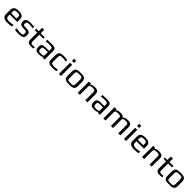

<svg xmlns="http://www.w3.org/2000/svg" viewBox="842 -3263 5876 5876"><g transform="rotate(45 3780.5 -324.5)"><path d="M476 -222H151V-149Q151 -98 187 -76.5Q223 -55 294 -55Q363 -55 457 -79V-10Q367 10 282 10Q60 10 60 -138V-329Q60 -418 111 -456Q162 -494 274 -494Q379 -494 427.5 -457.5Q476 -421 476 -329ZM386 -281V-357Q386 -401 359 -417.5Q332 -434 269 -434Q209 -434 180 -418Q151 -402 151 -357V-281Z M972 -170V-128Q972 -50 917.5 -20Q863 10 761 10Q683 10 595 -2V-71Q715 -52 763 -52Q823 -52 853 -63.5Q883 -75 883 -111V-160Q883 -191 862 -204Q841 -217 794 -217H739Q663 -217 624 -248.5Q585 -280 585 -335V-380Q585 -494 801 -494Q825 -494 948 -486V-421Q862 -435 797 -435Q725 -435 699.5 -421Q674 -407 674 -374V-333Q674 -284 763 -284H819Q972 -284 972 -170Z M1400 2Q1352 10 1299 10Q1208 10 1172 -21.5Q1136 -53 1136 -141V-425H1028V-484H1136V-634H1227V-484H1400V-425H1227V-136Q1227 -84 1247 -66.5Q1267 -49 1328 -49Q1344 -49 1400 -57Z M1880 0H1793V-46Q1782 10 1647 10Q1547 10 1508.5 -20.5Q1470 -51 1470 -144Q1470 -225 1506 -255.5Q1542 -286 1645 -286H1790V-363Q1790 -403 1765.5 -417Q1741 -431 1673 -431Q1599 -431 1507 -419V-485Q1606 -494 1686 -494Q1808 -494 1844 -464.5Q1880 -435 1880 -342ZM1790 -98V-230H1651Q1589 -230 1573.5 -214Q1558 -198 1558 -141Q1558 -90 1574.5 -69.5Q1591 -49 1644 -49H1662Q1688 -49 1705.5 -50Q1723 -51 1745 -55.5Q1767 -60 1778.5 -70.5Q1790 -81 1790 -98Z M2386 -4Q2320 10 2231 10Q2187 10 2162.5 8.5Q2138 7 2106.5 -1.5Q2075 -10 2058.5 -26Q2042 -42 2030 -72.5Q2018 -103 2018 -148V-326Q2018 -366 2025.5 -395Q2033 -424 2049 -442Q2065 -460 2082 -471Q2099 -482 2128.5 -486.5Q2158 -491 2180.5 -492.5Q2203 -494 2241 -494Q2310 -494 2379 -479V-413Q2301 -433 2230 -433Q2155 -433 2132.5 -415Q2110 -397 2110 -339V-141Q2110 -88 2135.5 -70.5Q2161 -53 2240 -53Q2311 -53 2386 -72Z M2590 -565H2500V-659H2590ZM2590 0H2500V-484H2590Z M3174 -321V-153Q3174 -108 3163 -77Q3152 -46 3135 -29Q3118 -12 3086.5 -3Q3055 6 3026.5 8Q2998 10 2951 10Q2891 10 2857.5 6Q2824 2 2790.5 -13.5Q2757 -29 2742.5 -63Q2728 -97 2728 -153V-321Q2728 -369 2739.5 -402Q2751 -435 2767.5 -453Q2784 -471 2816 -480.5Q2848 -490 2875.5 -492Q2903 -494 2951 -494Q2999 -494 3026.5 -492Q3054 -490 3086 -480.5Q3118 -471 3134.5 -453Q3151 -435 3162.5 -402Q3174 -369 3174 -321ZM3082 -140V-336Q3082 -403 3055 -419Q3028 -435 2951 -435Q2874 -435 2847 -419Q2820 -403 2820 -336V-140Q2820 -108 2827 -89Q2834 -70 2853 -61.5Q2872 -53 2892 -51Q2912 -49 2951 -49Q2990 -49 3010 -51Q3030 -53 3049 -61.5Q3068 -70 3075 -89Q3082 -108 3082 -140Z M3731 0H3641V-350Q3641 -368 3638 -380Q3635 -392 3625.5 -404.5Q3616 -417 3593.5 -423.5Q3571 -430 3537 -430Q3458 -430 3431 -413Q3404 -396 3404 -350V0H3314V-484H3404V-425Q3418 -494 3563 -494Q3659 -494 3695 -459.5Q3731 -425 3731 -355Z M4269 0H4182V-46Q4171 10 4036 10Q3936 10 3897.5 -20.5Q3859 -51 3859 -144Q3859 -225 3895 -255.5Q3931 -286 4034 -286H4179V-363Q4179 -403 4154.5 -417Q4130 -431 4062 -431Q3988 -431 3896 -419V-485Q3995 -494 4075 -494Q4197 -494 4233 -464.5Q4269 -435 4269 -342ZM4179 -98V-230H4040Q3978 -230 3962.5 -214Q3947 -198 3947 -141Q3947 -90 3963.5 -69.5Q3980 -49 4033 -49H4051Q4077 -49 4094.5 -50Q4112 -51 4134 -55.5Q4156 -60 4167.5 -70.5Q4179 -81 4179 -98Z M5159 0H5069V-349Q5069 -367 5066 -379Q5063 -391 5053.5 -403.5Q5044 -416 5021.5 -422.5Q4999 -429 4965 -429Q4886 -429 4863.5 -412Q4841 -395 4841 -349V0H4751V-349Q4751 -367 4748 -379Q4745 -391 4735.5 -403.5Q4726 -416 4704 -422.5Q4682 -429 4648 -429Q4568 -429 4541.5 -412.5Q4515 -396 4515 -349V0H4425V-484H4515V-425Q4529 -494 4678 -494Q4799 -494 4829 -428Q4839 -462 4885.5 -478Q4932 -494 4995 -494Q5088 -494 5123.5 -459.5Q5159 -425 5159 -355Z M5405 -565H5315V-659H5405ZM5405 0H5315V-484H5405Z M5959 -222H5634V-149Q5634 -98 5670 -76.5Q5706 -55 5777 -55Q5846 -55 5940 -79V-10Q5850 10 5765 10Q5543 10 5543 -138V-329Q5543 -418 5594 -456Q5645 -494 5757 -494Q5862 -494 5910.5 -457.5Q5959 -421 5959 -329ZM5869 -281V-357Q5869 -401 5842 -417.5Q5815 -434 5752 -434Q5692 -434 5663 -418Q5634 -402 5634 -357V-281Z M6513 0H6423V-350Q6423 -368 6420 -380Q6417 -392 6407.5 -404.5Q6398 -417 6375.5 -423.5Q6353 -430 6319 -430Q6240 -430 6213 -413Q6186 -396 6186 -350V0H6096V-484H6186V-425Q6200 -494 6345 -494Q6441 -494 6477 -459.5Q6513 -425 6513 -355Z M6973 2Q6925 10 6872 10Q6781 10 6745 -21.5Q6709 -53 6709 -141V-425H6601V-484H6709V-634H6800V-484H6973V-425H6800V-136Q6800 -84 6820 -66.5Q6840 -49 6901 -49Q6917 -49 6973 -57Z M7499 -321V-153Q7499 -108 7488 -77Q7477 -46 7460 -29Q7443 -12 7411.5 -3Q7380 6 7351.5 8Q7323 10 7276 10Q7216 10 7182.5 6Q7149 2 7115.5 -13.5Q7082 -29 7067.5 -63Q7053 -97 7053 -153V-321Q7053 -369 7064.5 -402Q7076 -435 7092.5 -453Q7109 -471 7141 -480.5Q7173 -490 7200.5 -492Q7228 -494 7276 -494Q7324 -494 7351.5 -492Q7379 -490 7411 -480.5Q7443 -471 7459.5 -453Q7476 -435 7487.5 -402Q7499 -369 7499 -321ZM7407 -140V-336Q7407 -403 7380 -419Q7353 -435 7276 -435Q7199 -435 7172 -419Q7145 -403 7145 -336V-140Q7145 -108 7152 -89Q7159 -70 7178 -61.5Q7197 -53 7217 -51Q7237 -49 7276 -49Q7315 -49 7335 -51Q7355 -53 7374 -61.5Q7393 -70 7400 -89Q7407 -108 7407 -140Z"/></g></svg>

Font: Play
Style: Regular
Weight: 400
Designer: Jonas Hecksher
Foundry: Jonas Hecksher, Playtypeª, e-types AS
Version: Version 1.002